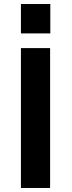

<svg xmlns="http://www.w3.org/2000/svg" viewBox="-20 -934 358 954"><path d="M84 0V-695H229V0ZM84 -768V-914H230V-768Z"/></svg>

Font: Coval
Style: ExtraBold
Weight: 800
Foundry: Context Ltd
Version: Version 001.000